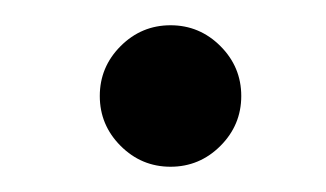

<svg xmlns="http://www.w3.org/2000/svg" viewBox="-20 -132 258 152"><path d="M59 -56Q59 -79 75.5 -95.5Q92 -112 115 -112Q138 -112 154.5 -95.5Q171 -79 171 -56Q171 -33 154.5 -16.5Q138 0 115 0Q92 0 75.5 -16.5Q59 -33 59 -56Z"/></svg>

Font: Fette Mikado
Style: Regular
Weight: 400
Designer: Peter Wiegel
Foundry: Peter Wiegel
Version: Version 1.000